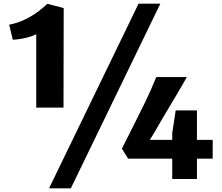

<svg xmlns="http://www.w3.org/2000/svg" viewBox="-20 -978 1212 1049"><path d="M178 -390V-791Q161.5 -782 138 -775.5Q114.5 -769 90.8 -765.2Q67 -761.5 50 -761L30 -843Q77 -852 117.5 -872Q158 -892 189 -915.2Q220 -938.5 239 -958V-957L328 -934L327 -390ZM737 -958H856L367 51H248ZM680 -111 646 -166Q681.5 -237.5 712.8 -298.5Q744 -359.5 773.8 -421.2Q803.5 -483 834 -557H1001Q960 -484.5 914.8 -409.8Q869.5 -335 828 -262L799 -214H921V-251L940 -375H1056V-214H1142V-111H1056V0H921V-111Z"/></svg>

Font: Merriweather Sans Black
Style: Regular
Weight: 900
Designer: Eben Sorkin
Foundry: Eben Sorkin
Version: Version 1.008; ttfautohint (v1.7.19-72a1) -l 8 -r 50 -G 200 